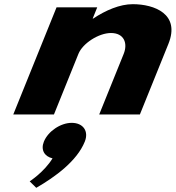

<svg xmlns="http://www.w3.org/2000/svg" viewBox="-20 -548 841 919"><path d="M43.5 0H238.2L355.3 -290C375.9 -341 452.9 -390 511.2 -390C573.9 -390 592.6 -341 572 -290L454.8 0H649.5L786.1 -338C843.9 -481 718.8 -528 615.4 -528C553.8 -528 486 -499 425.8 -459H423.6L445.4 -513H250.7ZM323.2 40C270.4 40 210.2 80 190 130C173.9 170 193.2 201 231.4 210C191.9 275 122.1 320 122.1 320L153.5 351C243.8 299 348.3 223 385.8 130C406 80 378.2 40 323.2 40Z"/></svg>

Font: Hussar
Style: BdWideOblFour
Weight: 700
Foundry: Cannot Into Space Fonts
Version: Version 2.00